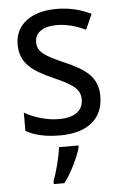

<svg xmlns="http://www.w3.org/2000/svg" viewBox="-54 -585 537 845"><g transform="rotate(-5 214.0 -162.5)"><path d="M387 -147C387 -231 334 -268 245 -307C156 -346 126 -364 126 -409C126 -449 161 -475 223 -475C268 -475 311 -462 350 -443L380 -511C335 -533 285 -546 227 -546C118 -546 44 -494 44 -405C44 -319 100 -284 191 -243C279 -205 304 -181 304 -140C304 -92 270 -62 196 -62C140 -62 82 -82 45 -104V-23C82 -2 130 10 196 10C314 10 387 -44 387 -147ZM272 70V61H186C182 103 162 175 149 209V221H196C228 179 261 111 272 70Z"/></g></svg>

Font: Noto Sans Myanmar UI SemiCondensed
Style: Regular
Weight: 400
Width: 4
Designer: Monotype Design Team
Foundry: Monotype Imaging Inc.
Version: Version 2.103